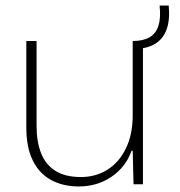

<svg xmlns="http://www.w3.org/2000/svg" viewBox="-20 -665 649 693"><path d="M264 8Q208 8 165 -15Q122 -38 98.5 -85.5Q75 -133 75 -204V-517H112V-211Q112 -153 128.5 -111.5Q145 -70 180.5 -48Q216 -26 272 -26Q326 -26 368.5 -53Q411 -80 435 -130.5Q459 -181 459 -249V-517H496V0H462L459 -121H455Q434 -62 382.5 -27Q331 8 264 8ZM459 -488V-517Q497 -517 520 -530.5Q543 -544 552 -572.5Q561 -601 556 -645H589Q594 -593 581 -558Q568 -523 537.5 -505.5Q507 -488 459 -488Z"/></svg>

Font: Mona Sans ExtraLight
Style: Regular
Weight: 200
Designer: Deni Anggara
Foundry: GitHub
Version: Version 2.000